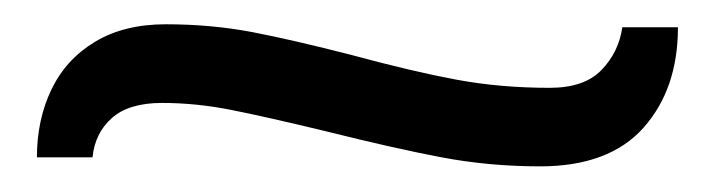

<svg xmlns="http://www.w3.org/2000/svg" viewBox="-20 -315 584 155"><path d="M113.8 -295.4Q150.4 -295.4 183.6 -289.1Q216.8 -282.7 264.2 -270.5Q313 -257.3 348.4 -250.7Q383.8 -244.1 423.8 -244.1Q451.7 -244.1 465.6 -258.5Q479.5 -272.9 482.4 -293H527.3Q527.3 -243.2 499.5 -211.9Q471.7 -180.7 416 -180.7Q375 -180.7 336.4 -188Q297.9 -195.3 243.2 -209Q194.8 -220.7 166.5 -226.3Q138.2 -231.9 110.8 -231.9Q84 -231.9 70.3 -219.7Q56.6 -207.5 54.7 -188H9.8Q9.8 -218.3 21.5 -242.7Q33.2 -267.1 56.6 -281.2Q80.1 -295.4 113.8 -295.4Z"/></svg>

Font: Lesson One Light
Style: Regular
Weight: 300
Designer: But Ko, Victor Gaultney, Annie Olsen, Julie Remington, Don Collingsworth, Eric Hays, Becca Hirsbrunner
Version: Version 1.100